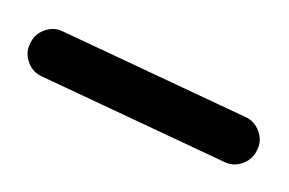

<svg xmlns="http://www.w3.org/2000/svg" viewBox="-84 -44 203 135"><g transform="rotate(90 17.5 23.5)"><path d="M32 -47Q35 -54 42 -56.5Q49 -59 55 -56Q62 -53 64.5 -46Q67 -39 64 -33Q49 -1 34 31Q19 63 4 95Q1 102 -6 104.5Q-13 107 -19 104Q-26 101 -28.5 94Q-31 87 -28 81Q-13 49 2 17Q17 -15 32 -47Q32 -47 32 -47Q32 -47 32 -47Z"/></g></svg>

Font: FRB American Cursive
Style: Italic
Weight: 400
Italic angle: -25°
Version: Version 2.0;Modular Font Editor K font №1